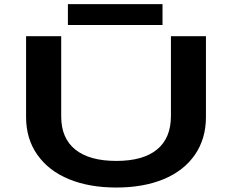

<svg xmlns="http://www.w3.org/2000/svg" viewBox="-20 -870 1090 902"><path d="M299 -850.5H743.5V-752.5H299ZM102.5 -320V-700H267.5V-323Q267.5 -220.5 334 -167.2Q400.5 -114 526.5 -114Q652 -114 717.5 -167.5Q783 -221 783 -325V-700H947.5V-320Q947.5 -218 895.5 -142.8Q843.5 -67.5 748.5 -28.2Q653.5 11 526.5 11Q399.5 11 304 -28.2Q208.5 -67.5 155.5 -142.8Q102.5 -218 102.5 -320Z"/></svg>

Font: League Mono Extended SemiBold
Style: Regular
Weight: 600
Width: 9
Designer: Tyler Finck
Foundry: The League of Moveable Type / Tyler Finck
Version: Version 2.210